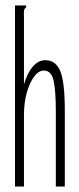

<svg xmlns="http://www.w3.org/2000/svg" viewBox="-20 -685 290 705"><path d="M35 -665H76V-658Q70 -654 68.5 -647Q67 -640 68 -624V-375Q80 -417 100.5 -440.5Q121 -464 146 -464Q185 -464 201.5 -423.5Q218 -383 218 -277V0H185V-275Q185 -354 176.5 -390Q168 -426 141 -426Q122 -426 105.5 -404Q89 -382 78.5 -345Q68 -308 68 -263V0H35Z"/></svg>

Font: Inconsolata UltraCondensed Light
Style: Regular
Weight: 300
Width: 1
Monospace: yes
Designer: Raph Levien, Cyreal, Brenton Simpson
Foundry: Raph Levien, Cyreal, Google
Version: Version 3.001; ttfautohint (v1.8.2.53-6de2)